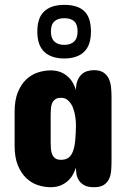

<svg xmlns="http://www.w3.org/2000/svg" viewBox="-20 -781 538 801"><path d="M445.3 -110.4Q445.3 -89.8 443.8 -70.1Q442.4 -50.3 435.1 -34.7Q427.7 -19 413.1 -9.5Q398.4 0 372.1 0Q345.2 0 330.1 -9Q314.9 -18.1 307.6 -31Q300.3 -43.9 298.6 -58.1Q296.9 -72.3 296.9 -82Q292.5 -67.9 284.4 -53.2Q276.4 -38.6 263.7 -26.9Q251 -15.1 233.2 -7.6Q215.3 0 191.4 0Q164.6 0 137.7 -8.8Q110.8 -17.6 89.4 -38.1Q67.9 -58.6 54.4 -91.6Q41 -124.5 41 -172.9V-314.5Q41 -363.3 54.4 -396.2Q67.9 -429.2 89.4 -449.5Q110.8 -469.7 137.7 -478.5Q164.6 -487.3 191.4 -487.3Q215.3 -487.3 233.2 -480Q251 -472.7 263.7 -460.9Q276.4 -449.2 284.4 -434.6Q292.5 -419.9 296.9 -405.3Q296.9 -429.7 303.7 -445.8Q310.5 -461.9 321.3 -471.4Q332 -481 345.5 -484.6Q358.9 -488.3 372.1 -488.3Q396.5 -488.3 411.1 -478.8Q425.8 -469.2 433.3 -453.9Q440.9 -438.5 443.1 -418.2Q445.3 -397.9 445.3 -377ZM191.4 -185.5Q191.4 -172.4 192.4 -159.7Q193.4 -147 197.8 -136.7Q202.1 -126.5 210.7 -120.4Q219.2 -114.3 234.4 -114.3Q253.4 -114.3 265.4 -122.8Q277.3 -131.3 284.2 -149.2Q291 -167 293.7 -194.1Q296.4 -221.2 296.9 -258.8Q296.9 -273.9 294.2 -293.7Q291.5 -313.5 284.7 -331.1Q277.8 -348.6 265.6 -360.8Q253.4 -373 234.4 -373Q219.2 -373 210.7 -366.9Q202.1 -360.8 197.8 -351.1Q193.4 -341.3 192.4 -328.9Q191.4 -316.4 191.4 -303.7ZM303.7 -649.4Q303.7 -678.7 289.8 -691.9Q275.9 -705.1 248 -705.1Q221.7 -705.1 207 -691.9Q192.4 -678.7 192.4 -649.4Q192.4 -621.6 207 -607.7Q221.7 -593.8 248 -593.8Q274.4 -593.8 289.1 -607.7Q303.7 -621.6 303.7 -649.4ZM359.4 -649.4Q359.4 -591.8 330.6 -564.5Q301.8 -537.1 248 -537.1Q194.3 -537.1 165 -564.5Q135.7 -591.8 135.7 -649.4Q135.7 -707.5 165 -734.1Q194.3 -760.7 248 -760.7Q304.7 -760.7 332 -734.1Q359.4 -707.5 359.4 -649.4Z"/></svg>

Font: Concert One
Style: Regular
Weight: 400
Version: Version 1.003